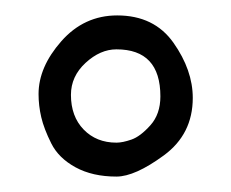

<svg xmlns="http://www.w3.org/2000/svg" viewBox="-20 -733 299 249"><path d="M30 -611Q30 -646 59.5 -679.5Q89 -713 132 -713Q180 -713 205 -677.5Q230 -642 230 -606Q230 -559 192.5 -531.5Q155 -504 131 -504Q100 -504 78 -516Q56 -528 46.5 -547Q37 -566 33.5 -581Q30 -596 30 -611ZM72 -610Q72 -582 88.5 -565Q105 -548 131 -548Q139 -548 150.5 -552Q162 -556 175 -570.5Q188 -585 188 -608Q188 -669 131 -669Q110 -669 91 -651.5Q72 -634 72 -610Z"/></svg>

Font: OFL Sorts Mill Goudy TT
Style: Regular
Weight: 500
Version: Version 003.000